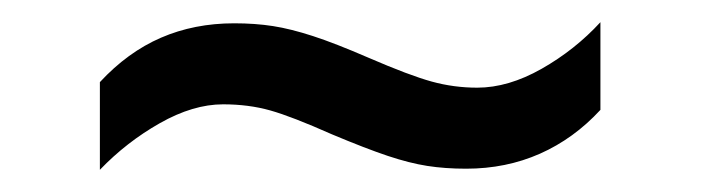

<svg xmlns="http://www.w3.org/2000/svg" viewBox="-20 -409 632 173"><path d="M70 -335Q95 -362 125 -375Q155 -388 191 -388Q210 -388 226 -385.5Q242 -383 262 -376.5Q282 -370 312 -357Q349 -341 369 -335.5Q389 -330 410 -330Q438 -330 468 -347Q498 -364 521 -389V-310Q497 -284 466.5 -270.5Q436 -257 400 -257Q381 -257 365 -259.5Q349 -262 329.5 -268.5Q310 -275 279 -288Q243 -304 223.5 -309.5Q204 -315 181 -315Q154 -315 124 -298Q94 -281 70 -256Z"/></svg>

Font: malayalam25
Style: Book
Weight: 400
Designer: Jelle Bosma - Monotype Design Team
Foundry: Monotype Imaging Inc.
Version: Version 2.003